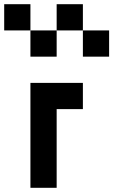

<svg xmlns="http://www.w3.org/2000/svg" viewBox="-145 -895 540 915"><path d="M0 -875V-750H-125V-875ZM125 -750V-875H250V-750ZM0 -625V-750H125V-625ZM250 -625V-750H375V-625ZM125 0H0V-500H250V-375H125Z"/></svg>

Font: Tiny5
Style: Regular
Weight: 400
Designer: Stefan Schmidt
Foundry: Made with Bits'n'Picas by Kreative Software
Version: Version 1.002; ttfautohint (v1.8.4.7-5d5b)